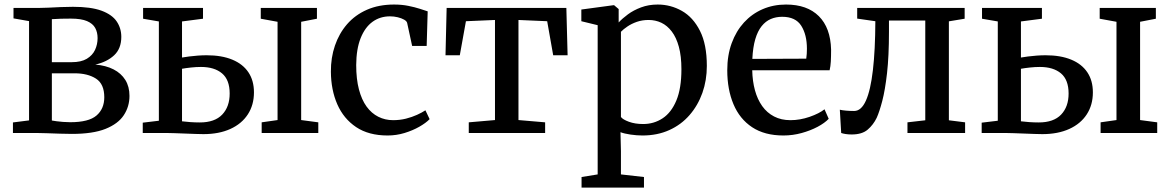

<svg xmlns="http://www.w3.org/2000/svg" viewBox="-20 -586 5156 846"><path d="M297 4Q273.5 4 243.8 3Q214 2 186.5 1Q159 0 142.5 0H37V-46.5L108 -55.5V-493L39.5 -505V-551H150.5Q167.5 -551 193.2 -552.2Q219 -553.5 247.8 -554.8Q276.5 -556 301.5 -556Q381 -556 427.5 -538.8Q474 -521.5 494.2 -491.5Q514.5 -461.5 514.5 -423.5Q514.5 -372 483 -342.5Q451.5 -313 400 -301.5Q447 -297.5 480.5 -280.2Q514 -263 532.2 -233.8Q550.5 -204.5 550.5 -163.5Q550.5 -116.5 525.5 -78.5Q500.5 -40.5 445 -18.2Q389.5 4 297 4ZM289.5 -47.5Q371 -47.5 405.2 -77Q439.5 -106.5 439.5 -157.5Q439.5 -216 403 -239.5Q366.5 -263 308.5 -263H208.5V-55Q216 -53.5 229 -51.8Q242 -50 257.8 -48.8Q273.5 -47.5 289.5 -47.5ZM208.5 -312H296Q337.5 -312 362.5 -327Q387.5 -342 398.8 -366.2Q410 -390.5 410 -418Q410 -443.5 399.5 -462.8Q389 -482 363.5 -493Q338 -504 292 -504Q270.5 -504 249 -503.5Q227.5 -503 208.5 -501.5Z M1133 0V-47L1203 -57V-490L1129 -503.5V-551H1376.5V-503.5L1307 -490V-57L1382.5 -47V0ZM609 0V-45.5L680 -54V-491.5L610.5 -503.5V-551H874.5V-503.5L782 -491.5V-332.5Q795.5 -335 813.5 -337.2Q831.5 -339.5 851.5 -341Q871.5 -342.5 890.5 -342.5Q957 -342.5 1003.5 -323.2Q1050 -304 1074.5 -267.5Q1099 -231 1099 -179Q1099 -123.5 1072 -82Q1045 -40.5 995 -17.8Q945 5 876 5Q863.5 5 841.8 4.2Q820 3.5 795.8 2.5Q771.5 1.5 750 0.8Q728.5 0 715.5 0ZM860.5 -46.5Q926 -46.5 959 -81Q992 -115.5 992 -174Q992 -234.5 958.2 -262.8Q924.5 -291 865.5 -291Q844 -291 821.2 -288.5Q798.5 -286 782 -283V-51.5Q797.5 -49.5 818 -48Q838.5 -46.5 860.5 -46.5Z M1688 11Q1604.5 11 1549.2 -26Q1494 -63 1466.2 -126.5Q1438.5 -190 1438 -270Q1437.5 -331.5 1455.8 -385Q1474 -438.5 1509.2 -479.2Q1544.5 -520 1596.8 -543Q1649 -566 1716.5 -566Q1750.5 -566 1779 -560.2Q1807.5 -554.5 1829.2 -547.5Q1851 -540.5 1864.5 -536L1860 -383.5H1796L1774 -485Q1772 -493 1760.5 -499.5Q1749 -506 1732.5 -510Q1716 -514 1698.5 -514Q1654.5 -514 1621.2 -489.8Q1588 -465.5 1569 -417.8Q1550 -370 1549.5 -299.5Q1549.5 -238 1561.5 -192.2Q1573.5 -146.5 1595.2 -116.5Q1617 -86.5 1647 -71.5Q1677 -56.5 1712 -56.5Q1742 -56.5 1768.8 -63.2Q1795.5 -70 1817.5 -80Q1839.5 -90 1854.5 -100L1873 -61Q1856.5 -44 1827.5 -27.5Q1798.5 -11 1762.5 0Q1726.5 11 1688 11Z M2045.5 0V-47L2161 -57V-498L2033 -492.5L2006 -342.5H1943L1948 -551H2475.5L2481 -342.5H2417.5L2391 -492.5L2264.5 -498V-57L2382 -47V0Z M2542.5 240.5V194L2613.5 182.5V-475L2541.5 -492.5V-544L2682.5 -563H2686L2706 -546V-487Q2722 -504.5 2746.8 -522.8Q2771.5 -541 2804.8 -553.5Q2838 -566 2878 -566Q2935 -566 2984.5 -538Q3034 -510 3064.2 -450.2Q3094.5 -390.5 3094.5 -295.5Q3094.5 -232 3074.8 -176.5Q3055 -121 3018.2 -78.8Q2981.5 -36.5 2929 -12.8Q2876.5 11 2811 11Q2786 11 2758.5 7Q2731 3 2714 -3.5L2716 80V182.5L2817.5 194V240.5ZM2814 -39.5Q2861.5 -39.5 2899.8 -64.8Q2938 -90 2960.2 -143.2Q2982.5 -196.5 2982.5 -281Q2982.5 -338.5 2971.2 -379.8Q2960 -421 2940 -447.2Q2920 -473.5 2894 -485.8Q2868 -498 2838 -498Q2810 -498 2786.2 -489.8Q2762.5 -481.5 2744.5 -469.2Q2726.5 -457 2716 -446V-70.5Q2724 -59.5 2751 -49.5Q2778 -39.5 2814 -39.5Z M3432 11Q3349 11 3294 -25.5Q3239 -62 3211.8 -127Q3184.5 -192 3184.5 -276.5Q3184.5 -342.5 3204 -395.8Q3223.5 -449 3258.2 -487Q3293 -525 3340.2 -545.5Q3387.5 -566 3443.5 -566Q3536.5 -566 3588 -514.8Q3639.5 -463.5 3642 -367.5Q3642 -337.5 3640.8 -315.2Q3639.5 -293 3635.5 -276.5H3294.5Q3295.5 -228.5 3306.5 -188.2Q3317.5 -148 3338.5 -118.5Q3359.5 -89 3390.8 -72.8Q3422 -56.5 3463 -56.5Q3505 -56.5 3547.5 -71.2Q3590 -86 3613 -104.5L3631.5 -62.5Q3614 -44 3582.5 -27.2Q3551 -10.5 3512 0.2Q3473 11 3432 11ZM3295 -326.5 3532.5 -327.5Q3534 -336.5 3534.8 -349Q3535.5 -361.5 3535.5 -371Q3535.5 -433 3510.5 -472.5Q3485.5 -512 3426.5 -512Q3399 -512 3376.2 -502.2Q3353.5 -492.5 3336 -470.8Q3318.5 -449 3308 -413.5Q3297.5 -378 3295 -326.5Z M3732.5 6.5Q3717.5 6.5 3705.5 4.5Q3693.5 2.5 3686.5 0L3680.5 -102.5Q3691 -100 3707.8 -98.5Q3724.5 -97 3743.5 -97Q3775 -97 3795.5 -142.8Q3816 -188.5 3826.2 -276.8Q3836.5 -365 3837 -492.5L3757 -504V-551H4230.5V-503.5L4161 -492V-56L4232.5 -47V0H3978.5V-47L4057 -56V-495.5H3897V-446Q3897 -338.5 3888.5 -263.8Q3880 -189 3867.5 -141.2Q3855 -93.5 3843 -67Q3828 -36 3803.2 -14.8Q3778.5 6.5 3732.5 6.5Z M4829.5 0V-47L4899.5 -57V-490L4825.5 -503.5V-551H5073V-503.5L5003.5 -490V-57L5079 -47V0ZM4305.5 0V-45.5L4376.5 -54V-491.5L4307 -503.5V-551H4571V-503.5L4478.5 -491.5V-332.5Q4492 -335 4510 -337.2Q4528 -339.5 4548 -341Q4568 -342.5 4587 -342.5Q4653.5 -342.5 4700 -323.2Q4746.5 -304 4771 -267.5Q4795.5 -231 4795.5 -179Q4795.5 -123.5 4768.5 -82Q4741.5 -40.5 4691.5 -17.8Q4641.5 5 4572.5 5Q4560 5 4538.2 4.2Q4516.5 3.5 4492.2 2.5Q4468 1.5 4446.5 0.8Q4425 0 4412 0ZM4557 -46.5Q4622.5 -46.5 4655.5 -81Q4688.5 -115.5 4688.5 -174Q4688.5 -234.5 4654.8 -262.8Q4621 -291 4562 -291Q4540.5 -291 4517.8 -288.5Q4495 -286 4478.5 -283V-51.5Q4494 -49.5 4514.5 -48Q4535 -46.5 4557 -46.5Z"/></svg>

Font: Merriweather 28pt
Style: Regular
Weight: 400
Version: Version 2.100